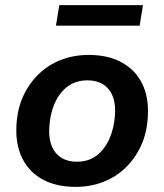

<svg xmlns="http://www.w3.org/2000/svg" viewBox="-20 -718 640 748"><path d="M275 10Q198 10 145 -19.5Q92 -49 66 -103Q40 -157 44 -228Q47 -292 70 -342.5Q93 -393 131 -429.5Q169 -466 218.5 -485Q268 -504 325 -504Q402 -504 455 -474.5Q508 -445 534 -392Q560 -339 556 -266Q553 -202 530 -151.5Q507 -101 469 -64.5Q431 -28 381.5 -9Q332 10 275 10ZM280 -88Q325 -88 356.5 -112Q388 -136 406.5 -178Q425 -220 428 -272Q432 -335 403.5 -370Q375 -405 320 -405Q276 -405 244 -381.5Q212 -358 193.5 -316.5Q175 -275 172 -222Q168 -159 196.5 -123.5Q225 -88 280 -88ZM198 -618 211 -698H537L524 -618Z"/></svg>

Font: Nunito Sans 10pt
Style: Bold Italic
Weight: 700
Italic angle: -9°
Designer: Vernon Adams
Foundry: Vernon Adams
Version: Version 3.101;gftools[0.9.27]